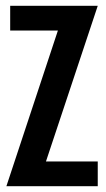

<svg xmlns="http://www.w3.org/2000/svg" viewBox="-20 -640 366 660"><path d="M2 0 179 -535H15V-620H316L138 -85H316V0Z"/></svg>

Font: Smooch Sans Thin
Style: Bold
Weight: 700
Version: Version 1.010